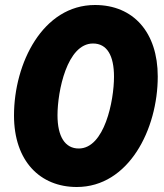

<svg xmlns="http://www.w3.org/2000/svg" viewBox="-20 -734 655 768"><path d="M287 14C495 14 611 -217 611 -428C611 -604 514 -714 360 -714C151 -714 36 -481 36 -272C36 -89 141 14 287 14ZM295 -140C240 -140 210 -188 210 -273C210 -369 248 -560 352 -560C408 -560 436 -512 436 -427C436 -331 398 -140 295 -140Z"/></svg>

Font: Fixel Text 20240404 ExtraBold
Style: Italic
Weight: 800
Width: 4
Italic angle: -10°
Designer: AlfaBravo + MacPaw
Foundry: Kyrylo Tkachov, Marchela Mozhyna, Serhii Makarenko, Maria Weinstein, Zakhar Kryvoshyya
Version: Version 1.211;Glyphs 3.2 (3225)